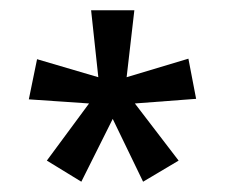

<svg xmlns="http://www.w3.org/2000/svg" viewBox="-20 -781 437 373"><path d="M241 -761H157L171 -631L52 -666L36 -588L153 -580L71 -469L138 -428L199 -550L258 -428L327 -469L242 -580L361 -589L346 -667L226 -631Z"/></svg>

Font: Noto Sans Lao Looped ExtraCondensed
Style: Regular
Weight: 400
Width: 2
Designer: Mark Frömberg, Ben Mitchell
Foundry: The Fontpad Ltd
Version: Version 1.002